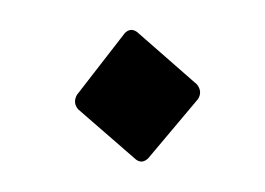

<svg xmlns="http://www.w3.org/2000/svg" viewBox="-27 -499 273 198"><g transform="rotate(-5 109.5 -400.0)"><path d="M120.1 -334.5Q113.3 -329.1 107.4 -334.5L52.7 -391.1Q47.4 -398.4 52.7 -406.2L107.4 -465.3Q113.8 -470.7 120.1 -465.3L176.8 -406.2Q182.1 -398.4 176.8 -391.1Z"/></g></svg>

Font: Della Respira
Style: Regular
Weight: 500
Version: Version 0.201